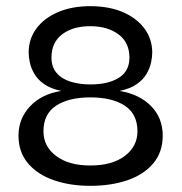

<svg xmlns="http://www.w3.org/2000/svg" viewBox="-20 -593 590 623"><path d="M273 10Q207 10 154 -8.5Q101 -27 70.5 -63.5Q40 -100 40 -153Q40 -208 77.5 -248Q115 -288 179 -298Q145 -305 124 -319.5Q103 -334 92 -352.5Q81 -371 77 -389.5Q73 -408 73 -422Q73 -467 98.5 -501Q124 -535 169 -554Q214 -573 273 -573Q334 -573 379 -553.5Q424 -534 449 -500Q474 -466 474 -422Q474 -408 470 -389.5Q466 -371 455 -352.5Q444 -334 423 -319.5Q402 -305 368 -298Q433 -287 470.5 -248.5Q508 -210 508 -153Q508 -99 477 -62.5Q446 -26 393 -8Q340 10 273 10ZM273 -56Q344 -56 385 -87Q426 -118 426 -167Q426 -223 385 -250Q344 -277 273 -277Q203 -277 162 -250Q121 -223 121 -167Q121 -118 162 -87Q203 -56 273 -56ZM273 -319Q331 -319 365.5 -340.5Q400 -362 400 -406Q400 -455 364.5 -481.5Q329 -508 273 -508Q216 -508 181.5 -481.5Q147 -455 147 -406Q147 -376 163.5 -356.5Q180 -337 209 -328Q238 -319 273 -319Z"/></svg>

Font: Darker Grotesque SemiBold
Style: Regular
Weight: 600
Designer: Gabriel Lam
Foundry: TypeRant
Version: Version 1.000;gftools[0.9.28]